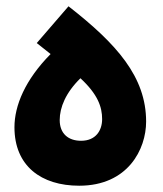

<svg xmlns="http://www.w3.org/2000/svg" viewBox="-20 -587 520 611"><path d="M445 -200C445 -342 352 -447 198 -567L97 -450L141 -415C60 -333 26 -251 26 -182C26 -59 111 4 232 4C387 4 445 -112 445 -200ZM170 -205C170 -245 189 -292 236 -338C291 -287 305 -247 305 -208C305 -172 285 -139 238 -139C197 -139 170 -162 170 -205Z"/></svg>

Font: Noto Sans Arabic UI SemiCondensed Extra
Style: Regular
Weight: 800
Width: 4
Designer: Nadine Chahine - Monotype Design Team
Foundry: Monotype Imaging Inc.
Version: Version 1.900